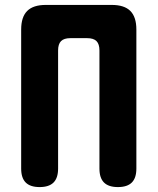

<svg xmlns="http://www.w3.org/2000/svg" viewBox="-20 -750 640 780"><path d="M141 10Q103 10 84.5 -8.5Q66 -27 66 -65V-630Q66 -681 90.5 -705.5Q115 -730 166 -730H434Q485 -730 509.5 -705.5Q534 -681 534 -630V-65Q534 -27 515.5 -8.5Q497 10 459 10Q421 10 402.5 -8.5Q384 -27 384 -65V-545Q384 -571 372 -583Q360 -595 334 -595H266Q240 -595 228 -583Q216 -571 216 -545V-65Q216 -27 197.5 -8.5Q179 10 141 10Z"/></svg>

Font: Maple Mono ExtraBold
Style: Regular
Weight: 800
Monospace: yes
Designer: subframe7536
Version: Version 7.000